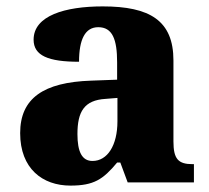

<svg xmlns="http://www.w3.org/2000/svg" viewBox="-20 -570 654 600"><path d="M200 10C273 10 302 -9 346 -62H356L379 0H586V-57H582C537 -57 522 -73 522 -128V-381C522 -506 448 -550 301 -550C183 -550 85 -521 85 -446C85 -396 131 -377 227 -377C227 -447 246 -485 287 -485C331 -485 346 -448 346 -375V-321L265 -318C116 -313 43 -263 43 -154C43 -43 113 10 200 10ZM269 -67C236 -67 222 -96 222 -151C222 -221 243 -257 310 -261L347 -264V-191C347 -116 316 -67 269 -67Z"/></svg>

Font: Noto Serif Myanmar ExtraBold
Style: Regular
Weight: 800
Designer: Ben Mitchell and the Monotype Design Team
Foundry: Monotype Imaging Inc.
Version: Version 2.106